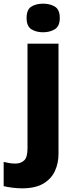

<svg xmlns="http://www.w3.org/2000/svg" viewBox="-78 -787 412 1047"><path d="M42 240Q18 240 -10.5 236.5Q-39 233 -58 228V96Q-41 100 -26 102.5Q-11 105 7 105Q34 105 53 88.5Q72 72 72 22V-549H241V53Q241 103 221.5 145.5Q202 188 158.5 214Q115 240 42 240ZM67 -689Q67 -735 93 -751Q119 -767 157 -767Q194 -767 221 -751Q248 -735 248 -689Q248 -644 221 -627.5Q194 -611 157 -611Q119 -611 93 -627.5Q67 -644 67 -689Z"/></svg>

Font: Noto Sans Hebrew ExtraBold
Style: Regular
Weight: 800
Designer: Monotype Design Team
Foundry: Monotype Imaging Inc.
Version: Version 2.003